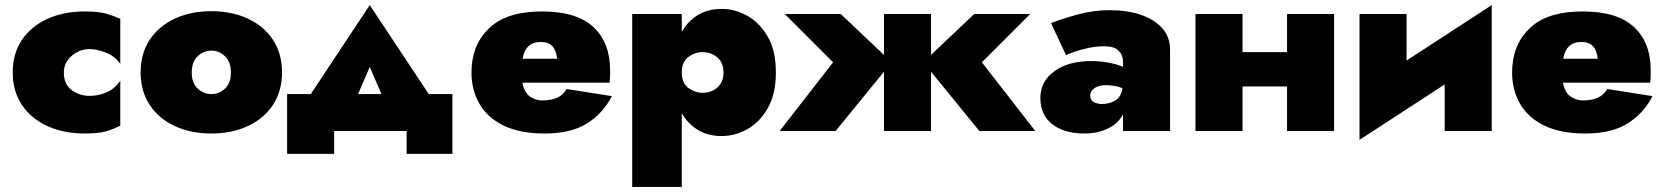

<svg xmlns="http://www.w3.org/2000/svg" viewBox="-20 -515 6548 755"><path d="M231 -230Q231 -184 261.5 -161Q292 -138 333 -138Q366 -138 398 -151.5Q430 -165 453 -197V-21Q429 -8 398.5 1Q368 10 313 10Q231 10 167 -19Q103 -48 66.5 -102Q30 -156 30 -230Q30 -305 66.5 -358.5Q103 -412 167 -441Q231 -470 313 -470Q368 -470 398.5 -461Q429 -452 453 -441V-264Q430 -296 394.5 -309Q359 -322 333 -322Q292 -322 261.5 -295Q231 -268 231 -230Z M533 -230Q533 -305 569 -359Q605 -413 668 -442Q731 -471 811 -471Q891 -471 954 -442Q1017 -413 1053 -359Q1089 -305 1089 -230Q1089 -156 1053 -102Q1017 -48 954 -19Q891 10 811 10Q731 10 668 -19Q605 -48 569 -102Q533 -156 533 -230ZM734 -230Q734 -188 757.5 -166.5Q781 -145 811 -145Q841 -145 864.5 -166.5Q888 -188 888 -230Q888 -272 864.5 -294Q841 -316 811 -316Q781 -316 757.5 -294Q734 -272 734 -230Z M1579 0H1294V90H1109V-145H1202L1434 -495L1666 -145H1759V90H1579ZM1434 -252 1388 -145H1480Z M2386 -137Q2352 -70 2289 -30Q2226 10 2122 10Q2025 10 1961 -21Q1897 -52 1865.5 -106.5Q1834 -161 1834 -230Q1834 -243 1835 -255Q1836 -267 1838 -279Q1852 -364 1918.5 -417Q1985 -470 2112 -470Q2247 -470 2313 -409Q2379 -348 2379 -239Q2379 -233 2379 -219.5Q2379 -206 2377 -190H2034Q2042 -150 2064.5 -135Q2087 -120 2112 -120Q2184 -120 2208 -165ZM2107 -350Q2046 -350 2035 -284H2171Q2167 -318 2151.5 -334Q2136 -350 2107 -350Z M2661 220H2466V-460H2661V-390Q2685 -432 2724.5 -456Q2764 -480 2818 -480Q2871 -480 2919.5 -452.5Q2968 -425 2999.5 -370Q3031 -315 3031 -230Q3031 -146 2999.5 -90.5Q2968 -35 2919.5 -7.5Q2871 20 2818 20Q2764 20 2724.5 -4Q2685 -28 2661 -70ZM2825 -230Q2825 -268 2801 -289Q2777 -310 2743 -310Q2713 -310 2687 -291Q2661 -272 2661 -230Q2661 -188 2687 -169Q2713 -150 2743 -150Q2777 -150 2801 -171Q2825 -192 2825 -230Z M3286 -460 3456 -299V-460H3641V-299L3811 -460H4031L3841 -270L4051 0H3831L3641 -233V0H3456V-233L3266 0H3046L3256 -270L3066 -460Z M4172 -298 4113 -424Q4161 -443 4221.5 -459Q4282 -475 4344 -475Q4412 -475 4465.5 -457Q4519 -439 4550 -404.5Q4581 -370 4581 -320V0H4396V-65Q4376 -28 4335.5 -9Q4295 10 4244 10Q4165 10 4118 -26.5Q4071 -63 4071 -130Q4071 -195 4126 -235Q4181 -275 4272 -275Q4303 -275 4337 -269Q4371 -263 4396 -252V-272Q4396 -298 4379 -315.5Q4362 -333 4324 -333Q4291 -333 4260.5 -326.5Q4230 -320 4206.5 -312Q4183 -304 4172 -298ZM4267 -139Q4267 -121 4281 -113.5Q4295 -106 4314 -106Q4340 -106 4364 -119Q4388 -132 4394 -168Q4367 -180 4326 -180Q4301 -180 4284 -168.5Q4267 -157 4267 -139Z M4681 -460H4866V-310H5041V-460H5226V0H5041V-175H4866V0H4681Z M5511 -460V-277L5846 -495V0H5661V-183L5326 35V-460Z M6478 -137Q6444 -70 6381 -30Q6318 10 6214 10Q6117 10 6053 -21Q5989 -52 5957.5 -106.5Q5926 -161 5926 -230Q5926 -243 5927 -255Q5928 -267 5930 -279Q5944 -364 6010.5 -417Q6077 -470 6204 -470Q6339 -470 6405 -409Q6471 -348 6471 -239Q6471 -233 6471 -219.5Q6471 -206 6469 -190H6126Q6134 -150 6156.5 -135Q6179 -120 6204 -120Q6276 -120 6300 -165ZM6199 -350Q6138 -350 6127 -284H6263Q6259 -318 6243.5 -334Q6228 -350 6199 -350Z"/></svg>

Font: Jost* Black
Style: Regular
Weight: 900
Version: Version 3.7